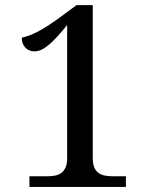

<svg xmlns="http://www.w3.org/2000/svg" viewBox="-20 -738 599 758"><path d="M96.2 0V-42H163.1Q180.2 -42 195.1 -44.4Q210 -46.9 220.9 -54.4Q231.9 -62 238.5 -76.2Q245.1 -90.3 245.1 -113.8V-639.2Q226.1 -615.7 209 -596.7Q191.9 -577.6 176.3 -564Q160.6 -550.3 145.8 -542.7Q130.9 -535.2 116.2 -535.2Q94.2 -535.2 80.1 -550Q65.9 -564.9 65.9 -588.9Q81.1 -592.8 96.4 -598.4Q111.8 -604 129.2 -613Q146.5 -622.1 166.7 -635Q187 -647.9 211.9 -666L282.2 -717.8H346.2V-113.8Q346.2 -90.3 352.5 -76.2Q358.9 -62 370.1 -54.4Q381.3 -46.9 396.2 -44.4Q411.1 -42 428.2 -42H477.1V0Z"/></svg>

Font: Droid Serif
Style: Regular
Weight: 400
Designer: Monotype Design team
Foundry: Monotype Imaging Inc.
Version: Version 1.03